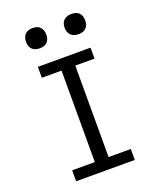

<svg xmlns="http://www.w3.org/2000/svg" viewBox="-171 -1054 942 1154"><g transform="rotate(-20 300.0 -477.5)"><path d="M112 -70H257V-655H131V-725H468V-655H345V-70H487V0H112ZM115.5 -889.5Q115.5 -920.5 132.2 -937.8Q149 -955 181 -955Q212 -955 228.5 -937.8Q245 -920.5 245 -889.5Q245 -859.5 228.5 -842.5Q212 -825.5 181 -825.5Q149 -825.5 132.2 -842.5Q115.5 -859.5 115.5 -889.5ZM362.5 -890.5Q362.5 -921.5 380 -938.2Q397.5 -955 429.5 -955Q460.5 -955 477.2 -938.2Q494 -921.5 494 -890.5Q494 -859.5 477 -842.5Q460 -825.5 429.5 -825.5Q397.5 -825.5 380 -842.8Q362.5 -860 362.5 -890.5Z"/></g></svg>

Font: JuliaMono Latin
Style: Regular
Weight: 400
Monospace: yes
Designer: cormullion
Foundry: corm
Version: Version 0.049; ttfautohint (v1.8.4)